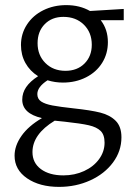

<svg xmlns="http://www.w3.org/2000/svg" viewBox="-20 -442 523 751"><path d="M37 167Q37 128 64 89.5Q91 51 144 20Q67 2 67 -52Q67 -79 82.5 -101.5Q98 -124 129 -144Q97 -164 79.5 -195.5Q62 -227 62 -266Q62 -310 85.5 -346Q109 -382 149.5 -402Q190 -422 239 -422Q292 -422 332 -399L464 -407V-363H374Q402 -327 402 -277Q402 -232 379.5 -196Q357 -160 316.5 -139.5Q276 -119 226 -119Q195 -119 166 -128Q126 -102 126 -74Q126 -55 141 -45Q156 -35 185 -29.5Q214 -24 269 -18Q335 -11 372.5 -1.5Q410 8 432.5 30.5Q455 53 455 95Q455 149 422 193.5Q389 238 333 263.5Q277 289 211 289Q135 289 86 255.5Q37 222 37 167ZM339 -267Q339 -315 308 -345.5Q277 -376 228 -376Q183 -376 155 -347.5Q127 -319 127 -273Q127 -226 157.5 -195.5Q188 -165 236 -165Q282 -165 310.5 -193.5Q339 -222 339 -267ZM228 244Q272 244 309 227Q346 210 367.5 180.5Q389 151 389 116Q389 85 373.5 70Q358 55 327.5 48Q297 41 233 34L194 30Q107 83 107 153Q107 195 140 219.5Q173 244 228 244Z"/></svg>

Font: LXGW Bright TC
Style: Regular
Weight: 400
Designer: Christian Thalmann (Catharsis Fonts)
Foundry: LXGW / Christian Thalmann (Catharsis Fonts) / Fontworks Inc.
Version: Version 5.501